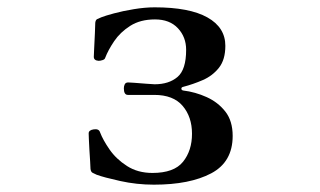

<svg xmlns="http://www.w3.org/2000/svg" viewBox="-20 -492 874 524"><path d="M400 12Q353 12 308 2Q263 -8 244 -15Q237 -18 232.5 -20.5Q228 -23 227 -31Q227 -37 226 -51.5Q225 -66 224 -83Q223 -100 222.5 -113Q222 -126 222 -128Q222 -137 236 -139Q250 -141 253 -131Q261 -110 279 -84Q297 -58 326.5 -39Q356 -20 396 -20Q455 -20 479.5 -50.5Q504 -81 504 -127Q504 -173 478.5 -203Q453 -233 401 -233H329Q318 -233 318 -251Q318 -257 320.5 -262Q323 -267 330 -267Q332 -267 347 -266Q362 -265 379 -263.5Q396 -262 402 -262Q441 -262 464.5 -282Q488 -302 488 -356Q488 -391 465.5 -415Q443 -439 403 -439Q363 -439 335.5 -421.5Q308 -404 291.5 -379.5Q275 -355 267 -334Q266 -330 260 -328Q254 -326 249 -326Q236 -327 236 -337Q236 -340 237 -360Q238 -380 239 -401.5Q240 -423 240 -430Q241 -438 245.5 -440Q250 -442 257 -445Q267 -449 291 -455.5Q315 -462 345.5 -467Q376 -472 402 -472Q497 -472 546 -444.5Q595 -417 595 -367Q595 -329 577.5 -307Q560 -285 533.5 -273.5Q507 -262 480 -255Q475 -254 475 -250Q475 -246 480 -245Q513 -241 544 -227Q575 -213 595 -187.5Q615 -162 615 -121Q615 -50 556.5 -19Q498 12 400 12Z"/></svg>

Font: Zen Old Mincho
Style: Bold
Weight: 700
Designer: Yoshimichi Ohira
Foundry: Positype
Version: Version 1.500